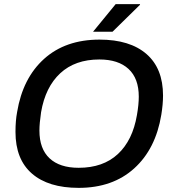

<svg xmlns="http://www.w3.org/2000/svg" viewBox="-20 -888 825 920"><path d="M425.8 -735.8 534.2 -868.2H650.9V-865.2L519 -735.8ZM356.9 12.2Q211.9 12.2 133.1 -56.2Q54.2 -124.5 54.2 -255.9Q54.2 -310.1 62 -351.1Q88.9 -513.7 191.4 -606Q293.9 -698.2 457 -698.2Q602.1 -698.2 681.6 -629.4Q761.2 -560.5 761.2 -430.2Q761.2 -388.7 752.9 -337.9Q726.1 -174.3 623 -81.1Q520 12.2 356.9 12.2ZM356.9 -84Q474.1 -84 544.9 -149.9Q615.7 -215.8 636.2 -336.9Q645 -387.2 645 -424.8Q645 -512.2 595.9 -557.6Q546.9 -603 456.1 -603Q339.8 -603 268.6 -536.9Q197.3 -470.7 176.8 -350.1Q168.9 -296.9 168.9 -262.2Q168.9 -174.8 217.5 -129.4Q266.1 -84 356.9 -84Z"/></svg>

Font: Archivo Medium
Style: Italic
Weight: 500
Italic angle: -10°
Designer: Hector Gatti
Foundry: Omnibus-Type
Version: Version 2.001